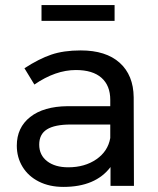

<svg xmlns="http://www.w3.org/2000/svg" viewBox="-20 -730 621 754"><path d="M414 0V-74Q355 4 229 4Q174 4 132.5 -17Q91 -38 68.5 -75Q46 -112 46 -158Q46 -229 98.5 -270.5Q151 -312 245 -313H413V-338Q413 -394 378.5 -424.5Q344 -455 278 -455Q198 -455 115 -398L76 -462Q133 -499 181.5 -515.5Q230 -532 297 -532Q396 -532 450 -483.5Q504 -435 505 -348L506 0ZM413 -188V-241H258Q195 -241 164.5 -222Q134 -203 134 -162Q134 -121 165 -97Q196 -73 248 -73Q313 -73 358.5 -104.5Q404 -136 413 -188ZM143 -710H430V-648H143Z"/></svg>

Font: Montserrat arm2
Style: Regular
Weight: 400
Designer: Julieta Ulanovsky
Foundry: Julieta Ulanovsky
Version: Version 6.000